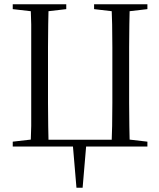

<svg xmlns="http://www.w3.org/2000/svg" viewBox="-20 -690 749 904"><path d="M124 0H209Q208 -43 207 -96Q206 -149 206 -206V-314V-360V-467Q206 -522 207 -575Q208 -627 209 -670H124Q126 -627 127 -575Q127 -522 127 -467V-360V-314V-206Q127 -149 127 -97Q126 -44 124 0ZM505 0H591Q590 -43 589 -96Q588 -149 588 -206V-314V-360V-467Q588 -522 589 -575Q590 -627 591 -670H505Q507 -627 508 -575Q509 -522 509 -467V-360V-314V-206Q509 -149 508 -97Q507 -44 505 0ZM40 -647 153 -634H180L292 -647V-670H40ZM423 -647 534 -634H562L674 -647V-670H423ZM40 0H179L177 -36H153L40 -23ZM674 0V-23L562 -36H537L535 0ZM322 -18 340 194H369L387 -18ZM552 0V-32H163V0Z"/></svg>

Font: Source Serif 4 48pt
Style: Regular
Weight: 400
Designer: Frank Grie√ühammer
Foundry: Adobe Systems Incorporated
Version: Version 4.004;hotconv 1.0.116;makeotfexe 2.5.65601